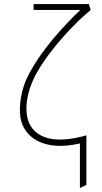

<svg xmlns="http://www.w3.org/2000/svg" viewBox="-20 -720 505 949"><path d="M407 194V-51C279 -15 199 -28 152 -72C85 -134 108 -264 160 -357C229 -481 358 -615 428 -670L419 -700H146V-671H377C303 -600 178 -469 114 -336C86 -278 72 -198 81 -139C97 -43 194 31 375 -11V209Z"/></svg>

Font: Advent Pro
Style: ExtraLight
Weight: 250
Designer: Andreas Kalpakidis
Foundry: Andreas Kalpakidis
Version: Version 2.002 2007